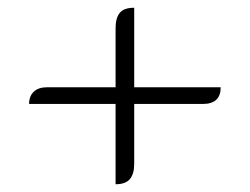

<svg xmlns="http://www.w3.org/2000/svg" viewBox="-20 -539 644 495"><path d="M278 -271H55Q55 -291 67 -302.5Q79 -314 101 -314H278V-467Q278 -492 288.5 -505.5Q299 -519 326 -519V-314H549Q549 -271 503 -271H326V-116Q326 -91 315 -77.5Q304 -64 278 -64Z"/></svg>

Font: K2D Thin
Style: Regular
Weight: 100
Designer: Katatrad Aksorn Co.,Ltd.
Foundry: Cadson Demak Co.,Ltd.
Version: Version 1.000; ttfautohint (v1.6)